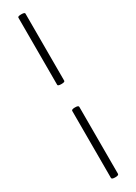

<svg xmlns="http://www.w3.org/2000/svg" viewBox="-241 -747 650 918"><g transform="rotate(-30 84.0 -288.0)"><path d="M66 -360V-731Q66 -738 85.5 -738Q105 -738 105 -731V-360Q105 -353 85.5 -353Q66 -353 66 -360ZM66 154V-216Q66 -224 85.5 -224Q105 -224 105 -216V154Q105 162 85.5 162Q66 162 66 154Z"/></g></svg>

Font: Cormorant
Style: Regular
Weight: 400
Designer: Christian Thalmann (Catharsis Fonts)
Version: Version 1.000;PS 001.000;hotconv 1.0.70;makeotf.lib2.5.58329